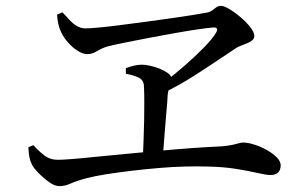

<svg xmlns="http://www.w3.org/2000/svg" viewBox="-20 -683 1040 656"><path d="M536 -398Q576 -428 613.5 -461Q651 -494 679 -523Q707 -552 718 -571Q724 -581 721 -585.5Q718 -590 707 -589Q692 -588 657.5 -583Q623 -578 578.5 -570Q534 -562 488.5 -553.5Q443 -545 404.5 -537Q366 -529 346 -524Q325 -517 310 -507.5Q295 -498 278 -498Q263 -498 244.5 -510Q226 -522 211.5 -539Q197 -556 190 -571Q184 -582 180 -598Q176 -614 175 -633L193 -641Q205 -629 216.5 -616Q228 -603 242 -594.5Q256 -586 272 -586Q287 -586 319 -589Q351 -592 393 -597.5Q435 -603 480.5 -609Q526 -615 567.5 -621Q609 -627 640.5 -632Q672 -637 687 -640Q698 -642 705 -647.5Q712 -653 719 -658Q726 -663 735 -663Q743 -663 756.5 -656Q770 -649 786 -637Q802 -625 816.5 -611Q831 -597 840 -583.5Q849 -570 849 -560Q849 -551 841.5 -545Q834 -539 824 -535Q814 -531 803.5 -527Q793 -523 787 -519Q764 -504 727 -479Q690 -454 643 -424Q596 -394 542 -367ZM183 -47Q167 -47 147.5 -61Q128 -75 111.5 -92Q95 -109 89 -121Q83 -133 80.5 -146Q78 -159 77 -180L94 -187Q112 -167 131.5 -152Q151 -137 178 -137Q191 -137 224 -139.5Q257 -142 304.5 -147Q352 -152 408 -157Q464 -162 522 -167.5Q580 -173 635.5 -177Q691 -181 737 -183Q760 -185 774 -188Q788 -191 796 -193.5Q804 -196 810 -196Q827 -196 849 -189Q871 -182 891.5 -170.5Q912 -159 925.5 -145.5Q939 -132 939 -118Q939 -102 930 -93.5Q921 -85 904 -85Q890 -85 860 -92Q830 -99 786.5 -106Q743 -113 687 -114Q655 -115 612.5 -114Q570 -113 523 -109Q476 -105 429.5 -99.5Q383 -94 342 -87.5Q301 -81 271 -73Q241 -65 221.5 -56Q202 -47 183 -47ZM468 -141Q469 -170 470.5 -204Q472 -238 472.5 -272Q473 -306 473 -335.5Q473 -365 472 -385Q472 -409 454.5 -417.5Q437 -426 410 -431V-450Q422 -455 437 -458.5Q452 -462 465 -462Q476 -462 492.5 -458.5Q509 -455 525 -448.5Q541 -442 552.5 -434Q564 -426 565 -418Q566 -409 564 -401.5Q562 -394 558.5 -384.5Q555 -375 553 -360Q552 -337 548.5 -300Q545 -263 542 -221Q539 -179 536 -142Z"/></svg>

Font: Noto Serif SC ExtraLight Medium
Style: Regular
Weight: 500
Version: Version 2.002-H1;hotconv 1.1.0;makeotfexe 2.6.0